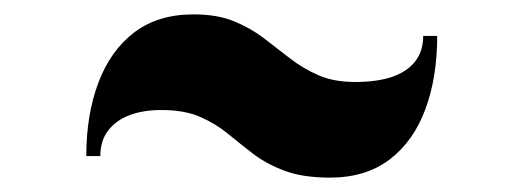

<svg xmlns="http://www.w3.org/2000/svg" viewBox="-20 -560 727 267"><path d="M439 -313Q401 -313 375.8 -322.5Q350.5 -332 332.2 -346Q314 -360 297 -374Q280 -388 258.2 -397.5Q236.5 -407 204.5 -407Q179 -407 160 -399.8Q141 -392.5 130.2 -378.2Q119.5 -364 119.5 -343H100Q100 -400.5 116.8 -445Q133.5 -489.5 166.5 -514.8Q199.5 -540 249 -540Q282 -540 305.2 -530.5Q328.5 -521 346.8 -507Q365 -493 383 -479Q401 -465 422.5 -455.5Q444 -446 474 -446Q504.5 -446 525.5 -453.2Q546.5 -460.5 557.5 -474.8Q568.5 -489 568.5 -510H588Q588 -452.5 571.5 -408Q555 -363.5 521.8 -338.2Q488.5 -313 439 -313Z"/></svg>

Font: Bodoni Moda 11pt Black
Style: Regular
Weight: 900
Designer: Owen Earl
Foundry: indestructible type
Version: Version 2.004